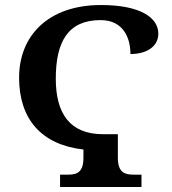

<svg xmlns="http://www.w3.org/2000/svg" viewBox="-20 -744 684 764"><path d="M219 0H543V-49H512C477 -49 449 -57 449 -116V-210H390C259 -210 202 -291 202 -431C202 -577 250 -664 380 -664C471 -664 499 -593 499 -529C568 -529 610 -562 610 -610C610 -674 538 -724 382 -724C171 -724 56 -601 56 -435C56 -271 144 -168 312 -149V-116C312 -57 285 -49 250 -49H219Z"/></svg>

Font: Noto Serif Semi
Style: Regular
Weight: 600
Designer: Monotype Design Team
Foundry: Monotype Imaging Inc.
Version: Version 1.002